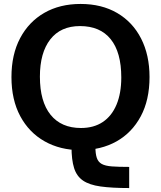

<svg xmlns="http://www.w3.org/2000/svg" viewBox="-20 -740 815 972"><path d="M387 20Q285 20 206 -24.5Q127 -69 82.5 -152Q38 -235 38 -350Q38 -464 82 -547Q126 -630 204.5 -675Q283 -720 388 -720Q495 -720 573.5 -674Q652 -628 694.5 -544.5Q737 -461 737 -350Q737 -234 692.5 -151Q648 -68 569.5 -24Q491 20 387 20ZM634 212Q546 212 489 204Q432 196 400 174Q368 152 355 110.5Q342 69 342 3H463Q463 38 470 59Q477 80 495 90Q513 100 547 102.5Q581 105 634 105ZM390 -92Q455 -92 500.5 -122.5Q546 -153 570 -210.5Q594 -268 594 -348Q594 -475 540.5 -541.5Q487 -608 385 -608Q287 -608 234.5 -540.5Q182 -473 182 -352Q182 -226 236 -159Q290 -92 390 -92Z"/></svg>

Font: Moderustic SemiBold
Style: Regular
Weight: 600
Designer: Tural Alisoy
Foundry: TAFT Foundry
Version: Version 2.120